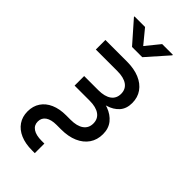

<svg xmlns="http://www.w3.org/2000/svg" viewBox="-293 -833 1108 1108"><g transform="rotate(45 261.0 -278.5)"><path d="M221.7 204.1Q167 204.1 127.2 187Q87.4 169.9 65.7 138.2Q43.9 106.4 43.9 63Q43.9 19.5 65.2 -12.2Q86.4 -43.9 125.5 -61Q164.6 -78.1 217.8 -78.1H253.9Q306.2 -78.1 334.2 -98.4Q362.3 -118.7 362.3 -155.8Q362.3 -193.4 334.2 -213.6Q306.2 -233.9 253.9 -233.9H130.9V-312H246.1Q298.3 -312 326.4 -332.3Q354.5 -352.5 354.5 -390.1Q354.5 -427.7 326.4 -447.8Q298.3 -467.8 246.1 -467.8H70.3V-545.9H246.1Q305.2 -545.9 347.9 -527.8Q390.6 -509.8 414.1 -476.6Q437.5 -443.4 437.5 -397.9Q437.5 -352.1 412.4 -323.5Q387.2 -294.9 344 -282Q300.8 -269 246.1 -269H130.9V-292.5H253.9Q308.6 -292.5 351.8 -276.6Q395 -260.7 420.2 -229.5Q445.3 -198.2 445.3 -151.9Q445.3 -105.5 421.9 -71.3Q398.4 -37.1 355.7 -18.6Q313 0 253.9 0H217.8Q174.3 0 150.6 16.4Q127 32.7 127 63Q127 93.3 151.6 109.6Q176.3 126 221.7 126H244.1V204.1ZM179.2 -760.7 249.5 -675.3 318.8 -760.7H406.2V-756.3L291 -626H207.5L92.8 -756.3V-760.7Z"/></g></svg>

Font: Inter Variable
Style: Regular
Weight: 400
Designer: Rasmus Andersson
Foundry: rsms
Version: Version 4.001;git-9221beed3